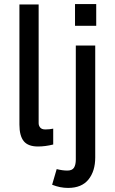

<svg xmlns="http://www.w3.org/2000/svg" viewBox="-20 -712 567 946"><path d="M349.6 -585V-691.9H454.1V-585ZM167 9.8Q118.2 9.8 96.9 -16.6Q75.7 -43 75.7 -98.1V-689.9H170.4V-105Q170.4 -92.8 178.2 -83.5Q186 -74.2 203.1 -74.2Q223.6 -74.2 242.2 -78.1V0Q203.1 9.8 167 9.8ZM315.4 213.9Q275.9 213.9 236.8 198.2L259.3 121.1Q287.6 128.4 312 128.4Q335.4 128.4 344.5 114.3Q353.5 100.1 353.5 73.7V-487.8H449.2V64Q449.2 131.3 415.8 172.6Q382.3 213.9 315.4 213.9Z"/></svg>

Font: HK Grotesk Medium
Style: Regular
Weight: 500
Designer: Alfredo Marco Pradil and Stefan Peev
Foundry: Hanken Design Co.
Version: Version 1.045;PS 001.045;hotconv 1.0.88;makeotf.lib2.5.64775